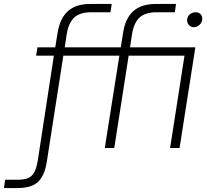

<svg xmlns="http://www.w3.org/2000/svg" viewBox="-135 -750 1050 973"><path d="M-115 203 -109 161H-49Q-11 161 9.5 151.5Q30 142 40.5 119.5Q51 97 57 60L138 -468H48L55 -510H145L157 -585Q169 -657 209 -693.5Q249 -730 324 -730H431L425 -688H329Q270 -688 241 -661Q212 -634 203 -576L193 -510H477L489 -585Q500 -657 540.5 -693.5Q581 -730 656 -730H757L751 -688H660Q601 -688 572 -661Q543 -634 534 -576L524 -510H855L775 0H727L800 -468H517L444 0H396L470 -468H186L102 71Q91 140 58 171.5Q25 203 -46 203ZM848 -612Q833 -612 823 -622.5Q813 -633 813 -648Q813 -658 818.5 -667.5Q824 -677 834.5 -682.5Q845 -688 856 -688Q871 -688 880.5 -679Q890 -670 890 -656Q890 -642 883.5 -632.5Q877 -623 867 -617.5Q857 -612 848 -612Z"/></svg>

Font: MuseoModerno ExtraLight
Style: Italic
Weight: 250
Italic angle: -9°
Designer: Pablo Cosgaya, Héctor Gatti, Marcela Romero, and the Authors of The MuseoModerno Project.
Foundry: Omnibus-Type Team
Version: Version 1.003